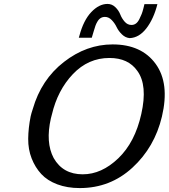

<svg xmlns="http://www.w3.org/2000/svg" viewBox="-20 -938 858 977"><path d="M136 -346Q139 -360 147 -384Q190 -533 305 -622.5Q420 -712 553 -712Q700 -712 772 -613Q844 -514 804 -345Q767 -189 654 -85Q541 19 386 19Q322 19 271.5 0Q221 -19 190 -52.5Q159 -86 141 -132Q123 -178 123.5 -232Q124 -286 136 -346ZM244 -355Q243 -351 239 -336Q211 -213 253 -134Q300 -51 401 -51Q497 -51 582 -132.5Q667 -214 699 -358Q732 -504 679 -577Q633 -643 537 -643Q429 -643 351 -561Q273 -479 244 -355ZM381 -746Q382 -750 384 -756Q405 -835 444.5 -876.5Q484 -918 527 -918Q550 -918 567 -901.5Q584 -885 592 -864.5Q600 -844 614.5 -827.5Q629 -811 649 -811Q662 -811 672 -818.5Q682 -826 689.5 -841.5Q697 -857 701 -867Q705 -877 710 -896.5Q715 -916 715 -917H781Q762 -842 725 -794Q688 -746 640 -744Q618 -746 600.5 -763Q583 -780 573.5 -800Q564 -820 548.5 -836Q533 -852 514 -852Q488 -852 474 -825Q466 -812 457 -779.5Q448 -747 447 -746Z"/></svg>

Font: Coval
Style: Italic
Weight: 400
Foundry: Context Ltd
Version: Version 001.000